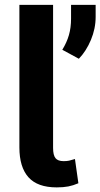

<svg xmlns="http://www.w3.org/2000/svg" viewBox="-20 -782 424 812"><path d="M220 10.5Q138.5 10.5 100.2 -32.5Q62 -75.5 62 -158.5V-761.5H204.5V-156.5Q204.5 -125.5 214.8 -113Q225 -100.5 249 -100.5Q263 -100.5 272 -102.5Q281 -104.5 297 -109.5L311.5 -7Q289.5 2.5 268.8 6.5Q248 10.5 220 10.5ZM313.5 -533.5 243.5 -571.5Q262.5 -602.5 271.5 -633.8Q280.5 -665 280.5 -703.5V-761.5H384.5V-710.5Q384.5 -661 364.5 -613.2Q344.5 -565.5 313.5 -533.5Z"/></svg>

Font: Roberto Sans
Style: Bold
Weight: 700
Designer: Google (font) & Cristiano Sobral (main changes)
Version: Version 1.000;October 12, 2021;FontCreator 14.0.0.2814 64-bi